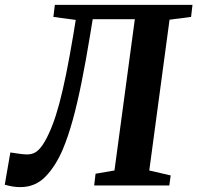

<svg xmlns="http://www.w3.org/2000/svg" viewBox="-49 -763 812 790"><path d="M332.5 -684.1 321.3 -616Q303.7 -508.8 286.2 -422.4Q268.8 -335.9 250 -268.2Q231.2 -200.4 209.6 -149Q180.7 -80.5 138.6 -36.8Q96.4 6.9 34.9 6.9Q19.2 6.9 3.9 4.5Q-11.5 2.1 -29.4 -3L-6.4 -135.7Q13.1 -132.9 28.5 -130.6Q43.9 -128.4 56.9 -127.7Q83.4 -126.2 101.1 -139.1Q118.8 -151.9 136.3 -182.7Q152.4 -211.1 167 -249Q181.6 -286.9 195.4 -338.4Q209.2 -390 223.3 -459.3Q237.3 -528.6 252.7 -620L262.6 -681.1L170.6 -693.4L176.7 -743H743L737.2 -693.4L648.6 -682L565.2 -61.6L653.3 -41.1L647.6 0H338.5L344.2 -48.2L422 -61.6L505.8 -684.1Z"/></svg>

Font: Merriweather Light
Style: Italic
Weight: 300
Italic angle: -7.8°
Designer: Eben Sorkin
Foundry: Eben Sorkin
Version: Version 2.101